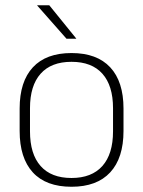

<svg xmlns="http://www.w3.org/2000/svg" viewBox="-20 -701 546 733"><path d="M253 12Q155.5 12 105.2 -43Q55 -98 55 -201V-286.5Q55 -389.5 105.5 -444Q156 -498.5 253 -498.5Q350 -498.5 400.8 -444Q451.5 -389.5 451.5 -286.5V-201Q451.5 -98 400.8 -43Q350 12 253 12ZM253 -21.5Q330 -21.5 370.8 -67.2Q411.5 -113 411.5 -199.5V-288Q411.5 -374 371 -419.5Q330.5 -465 253 -465Q175.5 -465 135 -419.5Q94.5 -374 94.5 -288V-199.5Q94.5 -113 135 -67.2Q175.5 -21.5 253 -21.5ZM168 -681 271 -554V-553H234L122 -680V-681Z"/></svg>

Font: Anek Latin ExtraLight
Style: Regular
Weight: 250
Designer: Yesha Goshar
Foundry: Ek Type
Version: Version 1.003